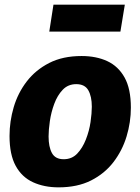

<svg xmlns="http://www.w3.org/2000/svg" viewBox="-20 -792 603 826"><path d="M331 -551Q394 -551 441.5 -529Q489 -507 516 -458.5Q543 -410 543 -329Q543 -266 524.5 -205Q506 -144 468 -94.5Q430 -45 371.5 -15.5Q313 14 232 14Q170 14 122 -8Q74 -30 47.5 -78.5Q21 -127 21 -207Q21 -270 39 -331Q57 -392 95 -441.5Q133 -491 191.5 -521Q250 -551 331 -551ZM308 -430Q273 -430 250 -406Q227 -382 213.5 -345.5Q200 -309 194.5 -271Q189 -233 189 -205Q189 -160 203.5 -133.5Q218 -107 254 -107Q289 -107 312 -131Q335 -155 349.5 -192Q364 -229 369.5 -267Q375 -305 375 -333Q375 -377 360 -403.5Q345 -430 308 -430ZM517 -772 498 -656H192L210 -772Z"/></svg>

Font: Bitter Thin ExtraBold
Style: Italic
Weight: 800
Italic angle: -9°
Version: Version 2.002